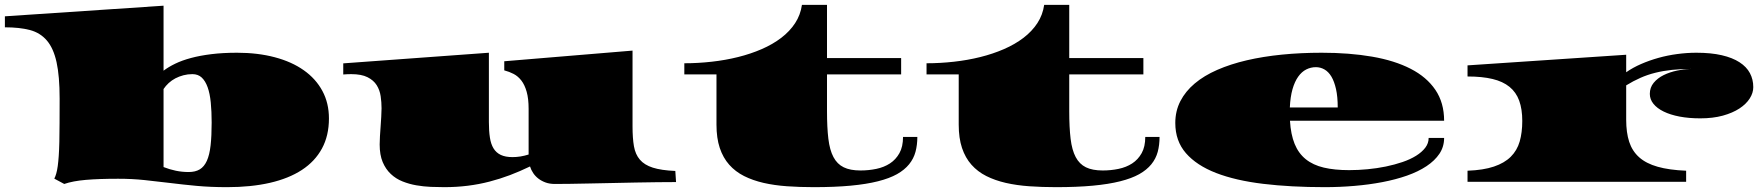

<svg xmlns="http://www.w3.org/2000/svg" viewBox="-112 -751 7280 793"><path d="M112.3 -13.2Q117.2 -22.9 120.6 -35.2Q124 -47.4 126.5 -65.2Q128.9 -83 130.6 -107.2Q132.3 -131.3 133.1 -165Q133.8 -198.7 134 -242.7Q134.3 -286.6 134.3 -343.8Q134.3 -436.5 121.6 -494.1Q108.9 -551.8 81.5 -583.7Q54.2 -615.7 11.5 -627Q-31.2 -638.2 -91.8 -638.2V-683.6L563.5 -727.5V-459Q584 -474.6 611.8 -488Q639.6 -501.5 676.8 -511.5Q713.9 -521.5 761 -527.3Q808.1 -533.2 867.2 -533.2Q952.6 -533.2 1022.7 -514.6Q1092.8 -496.1 1142.6 -460.9Q1192.4 -425.8 1219.5 -375.5Q1246.6 -325.2 1246.6 -261.7Q1246.6 -190.9 1217.8 -137.7Q1189 -84.5 1134.8 -49.1Q1080.6 -13.7 1002.4 4.2Q924.3 22 826.2 22Q756.8 22 699.2 16.6Q641.6 11.2 588.9 4.6Q536.1 -2 484.6 -7.3Q433.1 -12.7 376 -12.7Q296.9 -12.7 242.7 -8.1Q188.5 -3.4 153.3 8.8ZM563.5 -61Q588.4 -51.3 614 -45.9Q639.6 -40.5 667.5 -40.5Q694.8 -40.5 713.1 -51.5Q731.4 -62.5 742.4 -86.9Q753.4 -111.3 757.8 -150.4Q762.2 -189.5 762.2 -245.1Q762.2 -290.5 758.5 -327.6Q754.9 -364.7 745.6 -390.6Q736.3 -416.5 721.2 -430.7Q706.1 -444.8 682.6 -444.8Q663.6 -444.8 645.8 -440.2Q627.9 -435.5 612.5 -427.5Q597.2 -419.4 584.7 -408Q572.3 -396.5 563.5 -383.3Z M1456.1 -154.3Q1456.1 -169.4 1457.3 -188.7Q1458.5 -208 1460 -228.3Q1461.4 -248.5 1462.6 -268.1Q1463.9 -287.6 1463.9 -303.7Q1463.9 -328.6 1460.2 -353.8Q1456.5 -378.9 1443.8 -399.2Q1431.2 -419.4 1406 -432.1Q1380.9 -444.8 1338.4 -444.8Q1323.2 -444.8 1305.7 -443.4V-489.3L1907.2 -533.2V-246.6Q1907.2 -210 1911.4 -182.9Q1915.5 -155.8 1926.5 -137.9Q1937.5 -120.1 1956.5 -111.1Q1975.6 -102.1 2004.9 -102.1Q2020.5 -102.1 2037.4 -104.7Q2054.2 -107.4 2071.3 -112.8V-301.3Q2071.3 -343.8 2063.2 -372.1Q2055.2 -400.4 2041.5 -418.2Q2027.8 -436 2009.5 -445.6Q1991.2 -455.1 1970.7 -460.4V-498L2500.5 -542V-228.5Q2500.5 -180.7 2506.3 -147Q2512.2 -113.3 2530.8 -91.6Q2549.3 -69.8 2584.2 -58.6Q2619.1 -47.4 2677.2 -44.9L2680.2 1Q2647 1 2603.8 1.5Q2560.5 2 2513.4 2.9Q2466.3 3.9 2417.7 4.9Q2369.1 5.9 2324.5 6.8Q2279.8 7.8 2242.2 8.3Q2204.6 8.8 2179.7 8.8Q2158.2 8.8 2141.4 2.7Q2124.5 -3.4 2111.6 -13.4Q2098.6 -23.4 2090.1 -36.4Q2081.5 -49.3 2077.1 -63.5Q2035.6 -43.5 1994.4 -27.8Q1953.1 -12.2 1909.9 -1Q1866.7 10.3 1820.3 16.1Q1773.9 22 1722.7 22Q1696.8 22 1667 20.8Q1637.2 19.5 1607.7 14.4Q1578.1 9.3 1550.5 -1.7Q1522.9 -12.7 1502 -32.5Q1481 -52.2 1468.5 -81.8Q1456.1 -111.3 1456.1 -154.3Z M2847.2 -443.8H2714.4V-489.7Q2771 -489.7 2827.6 -496.1Q2884.3 -502.4 2936.3 -515.4Q2988.3 -528.3 3033.9 -548.1Q3079.6 -567.9 3114.7 -594.7Q3149.9 -621.6 3172.1 -655.5Q3194.3 -689.5 3200.2 -731H3303.7V-511.2H3609.9V-443.8H3303.7V-291.5Q3303.7 -224.6 3309.3 -178Q3314.9 -131.3 3330.3 -102.3Q3345.7 -73.2 3372.6 -60.1Q3399.4 -46.9 3441.9 -46.9Q3475.6 -46.9 3507.3 -53.5Q3539.1 -60.1 3563.5 -75.9Q3587.9 -91.8 3602.8 -118.4Q3617.7 -145 3617.7 -185.5H3676.8Q3676.8 -152.3 3669.2 -124Q3661.6 -95.7 3642.8 -72.5Q3624 -49.3 3592.8 -31.7Q3561.5 -14.2 3513.9 -2.2Q3466.3 9.8 3400.9 15.9Q3335.4 22 3249 22Q3190.9 22 3138.7 18.3Q3086.4 14.6 3041.7 4.4Q2997.1 -5.9 2961.2 -23.9Q2925.3 -42 2899.9 -70.6Q2874.5 -99.1 2860.8 -139.9Q2847.2 -180.7 2847.2 -236.3Z M3847.7 -443.8H3714.8V-489.7Q3771.5 -489.7 3828.1 -496.1Q3884.8 -502.4 3936.8 -515.4Q3988.8 -528.3 4034.4 -548.1Q4080.1 -567.9 4115.2 -594.7Q4150.4 -621.6 4172.6 -655.5Q4194.8 -689.5 4200.7 -731H4304.2V-511.2H4610.4V-443.8H4304.2V-291.5Q4304.2 -224.6 4309.8 -178Q4315.4 -131.3 4330.8 -102.3Q4346.2 -73.2 4373 -60.1Q4399.9 -46.9 4442.4 -46.9Q4476.1 -46.9 4507.8 -53.5Q4539.6 -60.1 4564 -75.9Q4588.4 -91.8 4603.3 -118.4Q4618.2 -145 4618.2 -185.5H4677.2Q4677.2 -152.3 4669.7 -124Q4662.1 -95.7 4643.3 -72.5Q4624.5 -49.3 4593.3 -31.7Q4562 -14.2 4514.4 -2.2Q4466.8 9.8 4401.4 15.9Q4335.9 22 4249.5 22Q4191.4 22 4139.2 18.3Q4086.9 14.6 4042.2 4.4Q3997.6 -5.9 3961.7 -23.9Q3925.8 -42 3900.4 -70.6Q3875 -99.1 3861.3 -139.9Q3847.7 -180.7 3847.7 -236.3Z M4742.2 -243.2Q4742.2 -292.5 4763.2 -333.3Q4784.2 -374 4822.5 -406.2Q4860.8 -438.5 4915.5 -462.4Q4970.2 -486.3 5037.4 -502Q5104.5 -517.6 5182.6 -525.4Q5260.7 -533.2 5346.7 -533.2Q5461.4 -533.2 5554.7 -517.1Q5647.9 -501 5714.1 -467Q5780.3 -433.1 5816.4 -379.9Q5852.5 -326.7 5852.5 -252.4H5215.8Q5219.2 -195.8 5235.1 -156.7Q5251 -117.7 5281 -93.5Q5311 -69.3 5355.5 -58.8Q5399.9 -48.3 5460 -48.3Q5497.6 -48.3 5536.4 -52Q5575.2 -55.7 5611.8 -63.2Q5648.4 -70.8 5680.7 -81.8Q5712.9 -92.8 5736.8 -107.7Q5760.7 -122.6 5774.7 -140.9Q5788.6 -159.2 5788.6 -181.2H5852.5Q5852.5 -145 5833.3 -116.2Q5814 -87.4 5779.8 -64.7Q5745.6 -42 5699 -25.6Q5652.3 -9.3 5597.4 1.2Q5542.5 11.7 5481.9 16.8Q5421.4 22 5359.4 22Q5219.2 22 5105.2 8.3Q4991.2 -5.4 4910.6 -36.6Q4830.1 -67.9 4786.1 -118.4Q4742.2 -168.9 4742.2 -243.2ZM5413.1 -307.1Q5413.1 -351.6 5406 -383.1Q5398.9 -414.6 5387 -434.6Q5375 -454.6 5358.4 -464.1Q5341.8 -473.6 5322.8 -473.6Q5301.8 -473.6 5283 -464.1Q5264.2 -454.6 5249.8 -434.3Q5235.4 -414.1 5226.3 -382.6Q5217.3 -351.1 5215.3 -307.1Z M5949.2 -45.9Q6014.6 -48.3 6058.1 -63Q6101.6 -77.6 6127.7 -103.5Q6153.8 -129.4 6164.6 -166.5Q6175.3 -203.6 6175.3 -251.5Q6175.3 -300.3 6162.6 -335.2Q6149.9 -370.1 6122.6 -392.3Q6095.2 -414.6 6052.5 -424.8Q6009.8 -435.1 5949.2 -435.1V-481L6604.5 -524.9V-452.6Q6631.8 -471.7 6666 -486.6Q6700.2 -501.5 6737.8 -512Q6775.4 -522.5 6815.4 -527.8Q6855.5 -533.2 6894.5 -533.2Q6955.1 -533.2 6999.3 -522.9Q7043.5 -512.7 7072.5 -493.9Q7101.6 -475.1 7115.5 -449Q7129.4 -422.9 7129.4 -391.1Q7129.4 -367.2 7114.7 -344.2Q7100.1 -321.3 7072.3 -303Q7044.4 -284.7 7003.7 -273.4Q6962.9 -262.2 6910.6 -262.2Q6863.3 -262.2 6825 -269.5Q6786.6 -276.9 6759.3 -290.3Q6731.9 -303.7 6717 -322.3Q6702.1 -340.8 6702.1 -363.3Q6702.1 -389.6 6718 -408.9Q6733.9 -428.2 6759 -440.7Q6784.2 -453.1 6814.9 -459.5Q6845.7 -465.8 6875.5 -466.3Q6830.6 -466.3 6793.7 -462.4Q6756.8 -458.5 6724.6 -450.4Q6692.4 -442.4 6663.1 -429.4Q6633.8 -416.5 6604.5 -398.4V-255.9Q6604.5 -203.6 6616.9 -165.3Q6629.4 -127 6658.2 -101.3Q6687 -75.7 6734.4 -62.3Q6781.7 -48.8 6852.1 -45.9V0H5949.2Z"/></svg>

Font: Asset
Style: Regular
Weight: 400
Designer: Riccardo De Franceschi
Foundry: Sorkin Type Co.
Version: Version 1.001